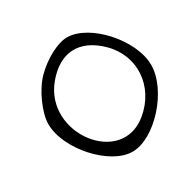

<svg xmlns="http://www.w3.org/2000/svg" viewBox="-185 -1048 1302 1284"><g transform="rotate(-30 465.5 -406.0)"><path d="M88 -406C88 -212 310 35 485 35C660 35 882 -212 882 -406C882 -600 660 -847 485 -847C413 -847 304 -789 225 -710C153 -638 88 -494 88 -406ZM270 -635C394 -785 549 -792 688 -653C836 -505 821 -278 653 -138C378 91 36 -353 270 -635Z"/></g></svg>

Font: Venom Sans
Style: Regular
Weight: 400
Version: Version 1.001